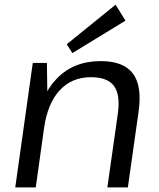

<svg xmlns="http://www.w3.org/2000/svg" viewBox="-20 -813 688 833"><path d="M491.2 -319.5Q502.6 -402.4 474.4 -440.2Q446.3 -478.1 374.4 -478.1Q291.5 -478.1 238.9 -421.1Q186.3 -364.1 171 -256.7L121.1 -186.7L131.3 -253.2Q153 -396 226.2 -471.9Q299.4 -547.9 416.8 -547.9Q516.3 -547.9 556.8 -493.7Q597.4 -439.5 580.9 -326L534.7 0H445.8ZM122.2 -540H183.5L186 -363.4L135.1 0H46.2ZM524.4 -723.4 293.8 -582.6 269.6 -621 481.6 -792.6Z"/></svg>

Font: Pathway Extreme 8pt Thin
Style: Italic
Weight: 100
Italic angle: -8°
Designer: Eduardo Rodriguez Tunni
Foundry: Eduardo Rodriguez Tunni
Version: Version 1.000